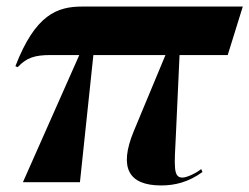

<svg xmlns="http://www.w3.org/2000/svg" viewBox="-20 -556 761 586"><path d="M50 0H224L265 -388H485L388 -155C342 -43 373 10 472 10C514 10 555 0 598 -31L594 -40C578 -27 550 -14 537 -14C508 -14 512 -47 517 -148L528 -388H675L721 -536H231C155 -536 88 -512 27 -354L34 -351C61 -380 86 -388 135 -388H222Z"/></svg>

Font: Noto Serif Display SemiCondensed ExtraBold
Style: Italic
Weight: 800
Width: 4
Italic angle: -12°
Designer: Monotype Design Team
Foundry: Monotype Imaging Inc.
Version: Version 2.009